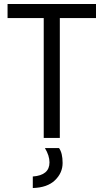

<svg xmlns="http://www.w3.org/2000/svg" viewBox="-20 -694 522 966"><path d="M277 51Q295 76 295 126Q295 176 256.5 213Q218 250 145 252V194Q229 188 229 123Q229 89 206 51ZM463 -603H281V0H200V-603H18V-674H463Z"/></svg>

Font: Hind Colombo
Style: Regular
Weight: 400
Designer: Jyotish Sonowal, Aditi Pimprikar
Foundry: Indian Type Foundry
Version: Version 1.000;PS 1.0;hotconv 1.0.86;makeotf.lib2.5.63406; tt